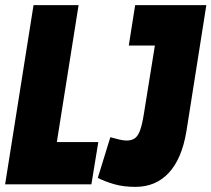

<svg xmlns="http://www.w3.org/2000/svg" viewBox="-37 -720 826 750"><path d="M-17 0 94 -700H270L185 -165H347L320 0ZM345 -25 394 -184Q411 -179 428.5 -175Q446 -171 457 -171Q476 -171 488.5 -179Q501 -187 509.5 -209Q518 -231 525 -275L568 -542H466L491 -700H769L691 -206Q673 -99 622 -44.5Q571 10 492 10Q445 10 409 -0.5Q373 -11 345 -25Z"/></svg>

Font: Georama Condensed Black
Style: Italic
Weight: 900
Width: 3
Italic angle: -9°
Designer: Jean-Baptiste Levee
Foundry: Production Type
Version: Version 1.000